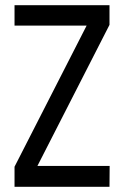

<svg xmlns="http://www.w3.org/2000/svg" viewBox="-20 -720 479 740"><path d="M36 0V-77.4L313.8 -621.2H36V-700H402V-624.2L124.2 -80.4H402.6L402 0Z"/></svg>

Font: Stick No Bills ExtraLight
Style: Regular
Weight: 200
Designer: Kosala Senevirathne, Siva Puranthara, Lasantha Premarathna, Tharique Azeez
Foundry: mooniak
Version: Version 2.000